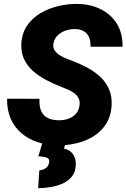

<svg xmlns="http://www.w3.org/2000/svg" viewBox="-20 -741 653 992"><path d="M390.1 -192.4Q394.5 -215.3 387 -231.4Q379.4 -247.6 364.5 -258.8Q349.6 -270 330.8 -278.1Q312 -286.1 294.4 -293Q256.3 -308.1 219.2 -327.4Q182.1 -346.7 151.9 -373Q121.6 -399.4 104.7 -434.6Q87.9 -469.7 90.3 -517.1Q93.8 -571.3 121.1 -610.4Q148.4 -649.4 191.2 -674.1Q233.9 -698.7 283.4 -710.2Q333 -721.7 380.4 -720.7Q447.8 -719.7 500.7 -693.4Q553.7 -667 584 -617.9Q614.3 -568.8 613.3 -499.5H447.8Q448.7 -526.9 440.7 -547.1Q432.6 -567.4 414.6 -578.9Q396.5 -590.3 367.7 -590.8Q343.8 -591.3 319.8 -583.3Q295.9 -575.2 278.3 -558.6Q260.7 -542 255.9 -515.6Q252.4 -495.6 262.2 -480.7Q272 -465.8 289.1 -455.3Q306.2 -444.8 325 -437.5Q343.8 -430.2 357.9 -424.8Q397.9 -409.7 434.8 -389.4Q471.7 -369.1 500.2 -341.8Q528.8 -314.5 544.2 -278.1Q559.6 -241.7 556.6 -193.8Q552.7 -138.7 527.3 -99.6Q502 -60.5 461.9 -36.1Q421.9 -11.7 374 -0.5Q326.2 10.7 276.9 10.3Q221.7 9.3 173.8 -6.6Q126 -22.5 90.3 -53Q54.7 -83.5 35.2 -128.2Q15.6 -172.9 16.6 -231L184.1 -230.5Q182.6 -203.1 187.7 -182.4Q192.9 -161.6 205.3 -147.7Q217.8 -133.8 237.8 -126.7Q257.8 -119.6 286.1 -119.6Q310.1 -119.6 332.3 -127.2Q354.5 -134.8 370.1 -150.9Q385.7 -167 390.1 -192.4ZM199.2 -4.4 320.3 -5.9 310.5 26.9Q340.8 33.2 356.2 54.4Q371.6 75.7 371.6 106Q371.6 144.5 353 168.9Q334.5 193.4 304.7 206.8Q274.9 220.2 241.2 225.6Q207.5 231 177.2 231.4L183.1 139.6Q195.3 138.2 206.1 133.8Q216.8 129.4 224.1 120.8Q231.4 112.3 233.9 98.6Q236.8 83 227.1 76.7Q217.3 70.3 202.9 68.8Q188.5 67.4 178.2 66.4Z"/></svg>

Font: Roboto Black
Style: Italic
Weight: 900
Italic angle: -12°
Designer: Christian Robertson
Foundry: Google
Version: Version 3.0; 2020